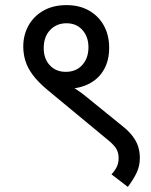

<svg xmlns="http://www.w3.org/2000/svg" viewBox="-20 -652 591 751"><path d="M71 -470Q71 -515 91.5 -552Q112 -589 150 -610.5Q188 -632 240 -632Q291 -632 328.5 -610.5Q366 -589 386.5 -551.5Q407 -514 407 -465Q407 -417 387.5 -381.5Q368 -346 331.5 -326Q295 -306 242 -304Q235 -304 224.5 -305.5Q214 -307 205 -309L254 -317Q267 -310 283.5 -299Q300 -288 317 -274L460 -158Q484 -139 499 -119Q514 -99 520.5 -78.5Q527 -58 527 -34Q527 -3 514.5 23.5Q502 50 480 79L416 30Q430 15 437 0Q444 -15 444 -34Q444 -54 435.5 -69Q427 -84 404 -103L166 -300Q129 -331 108.5 -358.5Q88 -386 79.5 -413.5Q71 -441 71 -470ZM151 -464Q151 -422 175 -396.5Q199 -371 237 -371Q278 -371 302 -398Q326 -425 326 -467Q326 -508 302.5 -534.5Q279 -561 240 -561Q201 -561 176 -534.5Q151 -508 151 -464Z"/></svg>

Font: Noto Sans Devanagari
Style: Regular
Weight: 400
Designer: Jelle Bosma - Monotype Design Team
Foundry: Monotype Imaging Inc.
Version: Version 2.003